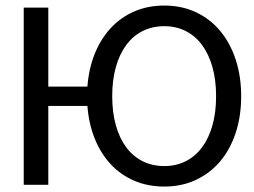

<svg xmlns="http://www.w3.org/2000/svg" viewBox="-20 -669 919 695"><path d="M154.8 -355.5H296.4Q301.3 -420.4 323 -474.4Q344.7 -528.3 380.6 -567.1Q416.5 -606 465.8 -627.4Q515.1 -648.9 574.7 -648.9Q637.7 -648.9 689.2 -624.8Q740.7 -600.6 777.1 -556.9Q813.5 -513.2 833.3 -452.9Q853 -392.6 853 -320.8Q853 -248.5 833.3 -188.5Q813.5 -128.4 777.1 -85.2Q740.7 -42 689.2 -17.8Q637.7 6.3 574.7 6.3Q515.1 6.3 465.8 -14.9Q416.5 -36.1 380.6 -74.7Q344.7 -113.3 323 -167Q301.3 -220.7 296.4 -285.6H154.8V0H65.9V-641.6H154.8ZM574.7 -67.9Q617.7 -67.9 652.3 -85.4Q687 -103 711.4 -135.7Q735.8 -168.5 749 -215.3Q762.2 -262.2 762.2 -320.8Q762.2 -379.4 749 -426.3Q735.8 -473.1 711.4 -506.1Q687 -539.1 652.3 -556.6Q617.7 -574.2 574.7 -574.2Q531.2 -574.2 496.3 -556.6Q461.4 -539.1 437 -506.1Q412.6 -473.1 399.4 -426.3Q386.2 -379.4 386.2 -320.8Q386.2 -262.2 399.4 -215.3Q412.6 -168.5 437 -135.7Q461.4 -103 496.3 -85.4Q531.2 -67.9 574.7 -67.9Z"/></svg>

Font: Carlito
Style: Regular
Weight: 400
Designer: Lukasz Dziedzic
Foundry: tyPoland Lukasz Dziedzic
Version: Version 1.103; Beta1; all basic design good, some composites